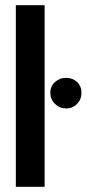

<svg xmlns="http://www.w3.org/2000/svg" viewBox="-20 -720 334 740"><path d="M235 -420Q210 -420 192 -404Q174 -388 174 -362Q174 -337 192 -319.5Q210 -302 235 -302Q260 -302 277 -319.5Q294 -337 294 -362Q294 -388 277 -404Q260 -420 235 -420ZM41 0H152V-700H41Z"/></svg>

Font: Advent Pro
Style: Bold
Weight: 700
Designer: VivaRado, Andreas Kalpakidis
Foundry: VivaRado, Andreas Kalpakidis
Version: Version 3.000